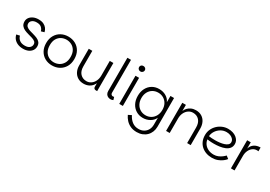

<svg xmlns="http://www.w3.org/2000/svg" viewBox="25 -1859 4532 3228"><g transform="rotate(30 2290.5 -245.0)"><path d="M265 7Q203 7 157.5 -13Q112 -33 84.5 -67.5Q57 -102 48 -145L112 -159Q122 -114 159.5 -83.5Q197 -53 264 -53Q323 -53 354.5 -79.5Q386 -106 386 -145Q386 -179 362.5 -198Q339 -217 301.5 -228.5Q264 -240 222 -251Q180 -262 142.5 -279Q105 -296 81.5 -326Q58 -356 58 -406Q58 -447 82 -480Q106 -513 149.5 -533Q193 -553 250 -553Q309 -553 348 -534Q387 -515 410 -484Q433 -453 441 -415L380 -397Q371 -434 340.5 -463.5Q310 -493 248 -493Q193 -493 161 -468Q129 -443 129 -407Q129 -370 152.5 -349Q176 -328 213 -316Q250 -304 292 -293Q334 -282 371 -266Q408 -250 431.5 -221.5Q455 -193 455 -145Q455 -101 431 -66.5Q407 -32 364.5 -12.5Q322 7 265 7Z M826 7Q749 7 687.5 -27Q626 -61 590.5 -124Q555 -187 555 -273Q555 -360 591.5 -423Q628 -486 690 -519.5Q752 -553 828 -553Q905 -553 967 -519.5Q1029 -486 1065 -423Q1101 -360 1101 -273Q1101 -187 1064.5 -124Q1028 -61 965.5 -27Q903 7 826 7ZM826 -54Q878 -54 924 -77.5Q970 -101 999.5 -149.5Q1029 -198 1029 -273Q1029 -348 1000 -396.5Q971 -445 925 -468.5Q879 -492 827 -492Q775 -492 729 -468.5Q683 -445 654.5 -396.5Q626 -348 626 -273Q626 -198 654.5 -149.5Q683 -101 728.5 -77.5Q774 -54 826 -54Z M1632 -44V-546H1702V0H1676Q1656 0 1644 -11.5Q1632 -23 1632 -44ZM1439 7Q1372 7 1324 -23Q1276 -53 1250 -105Q1224 -157 1224 -224V-546H1293V-244Q1293 -153 1340 -103.5Q1387 -54 1460 -54Q1508 -54 1547 -80.5Q1586 -107 1609 -154Q1632 -201 1632 -264L1653 -230Q1653 -150 1624 -97.5Q1595 -45 1546.5 -19Q1498 7 1439 7Z M1862 -96V-740H1932V-102Q1932 -78 1945 -66.5Q1958 -55 1976 -55Q1987 -55 1998 -59L2014 -6Q1993 7 1963 7Q1939 7 1916 -3Q1893 -13 1877.5 -36Q1862 -59 1862 -96Z M2131 0V-546H2201V0ZM2166 -649Q2144 -649 2127 -664.5Q2110 -680 2110 -703Q2110 -726 2125.5 -740.5Q2141 -755 2166 -755Q2189 -755 2205.5 -740.5Q2222 -726 2222 -703Q2222 -680 2205.5 -664.5Q2189 -649 2166 -649Z M2620 265Q2550 265 2497 241Q2444 217 2407 176.5Q2370 136 2348 88L2410 57Q2442 123 2494.5 163.5Q2547 204 2620 204Q2676 204 2718.5 180Q2761 156 2785.5 112.5Q2810 69 2810 11V-124Q2785 -65 2724.5 -29Q2664 7 2590 7Q2515 7 2457 -28.5Q2399 -64 2366 -127.5Q2333 -191 2333 -274Q2333 -357 2366 -420Q2399 -483 2457 -518Q2515 -553 2590 -553Q2667 -553 2726 -518Q2785 -483 2810 -424V-546H2880V11Q2880 65 2861.5 111.5Q2843 158 2808.5 192.5Q2774 227 2726 246Q2678 265 2620 265ZM2607 -54Q2664 -54 2710 -81Q2756 -108 2783 -157.5Q2810 -207 2810 -274Q2810 -341 2783 -390Q2756 -439 2710 -465.5Q2664 -492 2607 -492Q2550 -492 2504 -465.5Q2458 -439 2431 -390Q2404 -341 2404 -274Q2404 -207 2431 -157.5Q2458 -108 2504 -81Q2550 -54 2607 -54Z M3040 0V-546H3110V-427Q3122 -460 3148.5 -488.5Q3175 -517 3214.5 -535Q3254 -553 3304 -553Q3371 -553 3419 -523Q3467 -493 3492.5 -440.5Q3518 -388 3518 -321V0H3449V-301Q3449 -392 3403 -442Q3357 -492 3283 -492Q3235 -492 3196 -465.5Q3157 -439 3133.5 -391.5Q3110 -344 3110 -281V0Z M3930 7Q3869 7 3816.5 -11.5Q3764 -30 3724.5 -65.5Q3685 -101 3663 -152Q3641 -203 3641 -269Q3641 -329 3664.5 -380.5Q3688 -432 3729 -471Q3770 -510 3822 -531.5Q3874 -553 3930 -553Q3979 -553 4020 -540.5Q4061 -528 4090.5 -505Q4120 -482 4136.5 -452.5Q4153 -423 4153 -388Q4153 -336 4125.5 -302Q4098 -268 4052 -249Q4006 -230 3951 -222.5Q3896 -215 3840 -215Q3817 -215 3794.5 -216Q3772 -217 3751.5 -219.5Q3731 -222 3713 -224Q3718 -179 3745.5 -140Q3773 -101 3820.5 -77.5Q3868 -54 3930 -54Q3976 -54 4015 -70.5Q4054 -87 4083.5 -110Q4113 -133 4130 -152L4181 -112Q4161 -85 4124.5 -57.5Q4088 -30 4039 -11.5Q3990 7 3930 7ZM3833 -276Q3876 -276 3920.5 -281.5Q3965 -287 4002 -299Q4039 -311 4062 -331.5Q4085 -352 4085 -382Q4085 -414 4064.5 -439Q4044 -464 4009.5 -478Q3975 -492 3934 -492Q3872 -492 3822 -461.5Q3772 -431 3742 -383.5Q3712 -336 3709 -284Q3730 -280 3762.5 -278Q3795 -276 3833 -276Z M4299 0V-546H4369V0ZM4337 -283 4369 -424Q4387 -486 4436 -519.5Q4485 -553 4556 -553V-479Q4549 -481 4541.5 -481.5Q4534 -482 4527 -482Q4482 -482 4446.5 -456Q4411 -430 4390 -385Q4369 -340 4369 -283Z"/></g></svg>

Font: Parkinsans Light Light
Style: Regular
Weight: 300
Version: Version 1.000